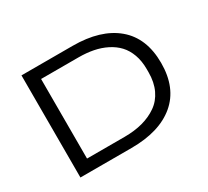

<svg xmlns="http://www.w3.org/2000/svg" viewBox="-136 -901 1208 1117"><g transform="rotate(-30 468.0 -343.0)"><path d="M112.8 0V-686H456.1Q644 -686 748.5 -598.1Q853 -510.3 853 -342.8Q853 -175.3 748.5 -87.6Q644 0 456.1 0ZM201.2 -76.2H453.1Q520 -76.2 574.7 -90.8Q629.4 -105.5 672.1 -135.3Q714.8 -165 738.5 -215.1Q762.2 -265.1 762.2 -332V-354Q762.2 -407.7 746.6 -450.9Q731 -494.1 703.4 -523.7Q675.8 -553.2 636.5 -573Q597.2 -592.8 551.5 -601.8Q505.9 -610.8 453.1 -610.8H201.2Z"/></g></svg>

Font: Archivo Expanded Light
Style: Regular
Weight: 300
Width: 7
Designer: Hector Gatti
Foundry: Omnibus-Type
Version: Version 2.001